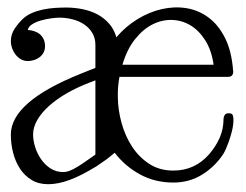

<svg xmlns="http://www.w3.org/2000/svg" viewBox="-20 -479 654 510"><path d="M600.1 -161.6Q600.1 -146 595.9 -129.9Q591.8 -113.8 586.9 -100.6Q584 -92.8 580.8 -85.2Q577.6 -77.6 573.7 -70.8Q551.8 -37.1 517.6 -15.6Q483.4 5.9 440.4 5.9Q391.1 5.9 351.6 -15.9Q312 -37.6 284.7 -73.2L264.2 -56.6L233.9 -35.6H233.4Q195.3 -12.2 164.8 -1Q134.3 10.3 107.9 10.3Q82.5 10.3 64 -1Q45.4 -12.2 33.2 -30.8Q21 -49.3 14.9 -73Q8.8 -96.7 8.8 -121.6Q8.8 -208.5 193.4 -282.7L233.4 -298.8V-359.9Q233.4 -377.9 225.1 -391.6Q216.8 -405.3 203.4 -414.3Q189.9 -423.3 172.6 -427.7Q155.3 -432.1 137.7 -432.1Q129.9 -432.1 116.7 -430.4Q103.5 -428.7 90.1 -425Q76.7 -421.4 66.2 -415Q55.7 -408.7 53.7 -399.4Q62.5 -398.9 70.8 -396.2Q79.1 -393.6 85.4 -388.4Q91.8 -383.3 95.7 -375.2Q99.6 -367.2 99.6 -356.4Q99.6 -346.7 95.5 -339.1Q91.3 -331.5 84.7 -326.7Q78.1 -321.8 69.8 -319.3Q61.5 -316.9 53.7 -316.9Q43.5 -316.9 35.2 -321.8Q26.9 -326.7 21 -334.5Q15.1 -342.3 12 -351.3Q8.8 -360.4 8.8 -369.1Q8.8 -387.7 18.8 -402.6Q28.8 -417.5 40.5 -428.7Q50.8 -438.5 65.2 -444.6Q79.6 -450.7 95.2 -453.9Q110.8 -457 126.5 -458Q142.1 -459 155.3 -459Q177.7 -459 199.5 -454.6Q221.2 -450.2 239 -440.7Q256.8 -431.2 270 -416Q283.2 -400.9 289.1 -379.9Q313.5 -408.7 345 -428Q376.5 -447.3 409.7 -454.8Q442.9 -462.4 475.1 -457.3Q507.3 -452.1 533.7 -432.6Q560.1 -413.1 577.6 -378.4Q595.2 -343.8 599.1 -292Q600.6 -286.6 597.7 -280.8Q594.7 -274.9 586.4 -274.9H297.4Q293.5 -254.4 293 -233.9V-219.7Q293.5 -186.5 303 -152.1Q312.5 -117.7 330.8 -89.6Q349.1 -61.5 376.5 -43.7Q403.8 -25.9 440.4 -25.9Q497.6 -25.9 535.6 -69.3Q553.2 -89.8 563.5 -113Q573.7 -136.2 573.7 -162.6Q573.7 -168 576.7 -173.1Q579.6 -178.2 587.4 -178.2Q596.7 -178.2 598.4 -172.6Q600.1 -167 600.1 -161.6ZM233.4 -265.6 215.8 -258.8Q184.1 -246.6 157 -231Q129.9 -215.3 110.1 -197.5Q90.3 -179.7 79.1 -160.4Q67.9 -141.1 67.9 -121.6Q67.9 -106.4 73.2 -88.9Q78.6 -71.3 88.9 -56.4Q99.1 -41.5 114 -31.7Q128.9 -22 147.9 -22Q156.7 -22 166.3 -25.9Q175.8 -29.8 186.5 -36.4Q197.3 -43 209 -51.3Q220.7 -59.6 233.4 -68.4ZM547.4 -307.1Q542 -345.2 525.4 -371.6Q508.8 -397.9 486.1 -411.6Q463.4 -425.3 436.8 -426Q410.2 -426.8 385 -414.1Q359.9 -401.4 338.6 -374.8Q317.4 -348.1 305.2 -307.1Z"/></svg>

Font: Atsinvsda
Style: Regular
Weight: 400
Designer: Al Webster
Foundry: Al Webster and Michael Everson
Version: Version 2.000